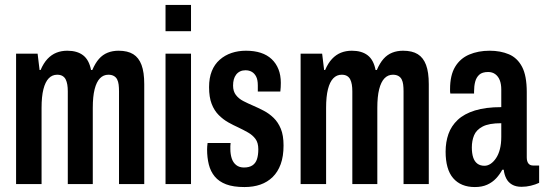

<svg xmlns="http://www.w3.org/2000/svg" viewBox="-20 -744 2201 776"><path d="M45 0V-527H132L140 -461H144Q156 -489 172 -506Q188 -523 208 -531Q228 -539 252 -539Q292 -539 316 -520.5Q340 -502 348 -461H353Q365 -489 380 -506Q395 -523 415 -531Q435 -539 459 -539Q496 -539 518.5 -525Q541 -511 552 -481.5Q563 -452 563 -404V0H461V-375Q461 -390 459.5 -402Q458 -414 453.5 -423Q449 -432 440 -437Q431 -442 418 -442Q398 -442 384 -427.5Q370 -413 362.5 -383.5Q355 -354 355 -308V0H254V-375Q254 -390 252 -402Q250 -414 245.5 -423Q241 -432 232.5 -437Q224 -442 211 -442Q191 -442 177 -427.5Q163 -413 155.5 -383.5Q148 -354 148 -308V0Z M649 -618V-724H752V-618ZM649 0V-527H752V0Z M968 12Q923 12 894 1Q865 -10 848 -30.5Q831 -51 824 -79Q817 -107 817 -140Q817 -145 817.5 -152Q818 -159 819 -166H912Q911 -159 911 -153.5Q911 -148 911 -142Q911 -121 916.5 -104Q922 -87 934.5 -77Q947 -67 966 -67Q987 -67 1000 -75.5Q1013 -84 1018.5 -100.5Q1024 -117 1024 -141Q1024 -167 1012.5 -182.5Q1001 -198 982.5 -208.5Q964 -219 943 -229Q923 -238 902.5 -249.5Q882 -261 864 -279Q846 -297 835.5 -324Q825 -351 825 -392Q825 -429 836 -456.5Q847 -484 868 -502.5Q889 -521 916 -530Q943 -539 974 -539Q1008 -539 1034 -530.5Q1060 -522 1078 -505Q1096 -488 1105.5 -464Q1115 -440 1115 -409Q1115 -401 1114.5 -391.5Q1114 -382 1113 -374H1022V-399Q1022 -421 1015.5 -434Q1009 -447 998 -453.5Q987 -460 972 -460Q960 -460 950.5 -455.5Q941 -451 934.5 -442.5Q928 -434 925 -423Q922 -412 922 -398Q922 -375 933.5 -360Q945 -345 963.5 -335.5Q982 -326 1003 -317Q1024 -308 1046 -296.5Q1068 -285 1086 -267.5Q1104 -250 1115 -223.5Q1126 -197 1126 -156Q1126 -112 1114.5 -80.5Q1103 -49 1082 -28.5Q1061 -8 1032.5 2Q1004 12 968 12Z M1195 0V-527H1282L1290 -461H1294Q1306 -489 1322 -506Q1338 -523 1358 -531Q1378 -539 1402 -539Q1442 -539 1466 -520.5Q1490 -502 1498 -461H1503Q1515 -489 1530 -506Q1545 -523 1565 -531Q1585 -539 1609 -539Q1646 -539 1668.5 -525Q1691 -511 1702 -481.5Q1713 -452 1713 -404V0H1611V-375Q1611 -390 1609.5 -402Q1608 -414 1603.5 -423Q1599 -432 1590 -437Q1581 -442 1568 -442Q1548 -442 1534 -427.5Q1520 -413 1512.5 -383.5Q1505 -354 1505 -308V0H1404V-375Q1404 -390 1402 -402Q1400 -414 1395.5 -423Q1391 -432 1382.5 -437Q1374 -442 1361 -442Q1341 -442 1327 -427.5Q1313 -413 1305.5 -383.5Q1298 -354 1298 -308V0Z M1899 12Q1871 12 1849 3Q1827 -6 1811.5 -24Q1796 -42 1788.5 -69Q1781 -96 1781 -131Q1781 -170 1792.5 -202.5Q1804 -235 1830 -259.5Q1856 -284 1899.5 -297.5Q1943 -311 2006 -311V-382Q2006 -404 2000 -419.5Q1994 -435 1982 -444Q1970 -453 1953 -453Q1929 -453 1917 -442Q1905 -431 1900.5 -413.5Q1896 -396 1896 -374V-366H1800Q1799 -370 1799 -374.5Q1799 -379 1799 -384Q1799 -440 1819.5 -474Q1840 -508 1876.5 -523.5Q1913 -539 1959 -539Q2003 -539 2037 -524.5Q2071 -510 2090 -474Q2109 -438 2109 -372V-108Q2109 -92 2115.5 -83.5Q2122 -75 2135 -75H2159V-5Q2144 2 2125.5 6.5Q2107 11 2088 11Q2065 11 2049.5 2Q2034 -7 2026 -23Q2018 -39 2016 -58H2010Q2000 -39 1985 -23Q1970 -7 1949 2.5Q1928 12 1899 12ZM1938 -74Q1951 -74 1963 -82Q1975 -90 1985 -105Q1995 -120 2000.5 -141.5Q2006 -163 2006 -191V-246Q1956 -246 1930.5 -232.5Q1905 -219 1896 -197Q1887 -175 1887 -148Q1887 -124 1892.5 -107.5Q1898 -91 1909.5 -82.5Q1921 -74 1938 -74Z"/></svg>

Font: Archivo ExtraCondensed SemiBold
Style: Regular
Weight: 600
Width: 2
Designer: Hector Gatti
Foundry: Omnibus-Type
Version: Version 2.001